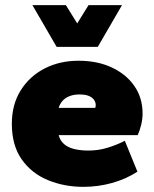

<svg xmlns="http://www.w3.org/2000/svg" viewBox="-20 -716 600 746"><path d="M304 10Q230 10 166.5 -16Q103 -42 64.5 -96.5Q26 -151 26 -235Q26 -310 60.5 -365Q95 -420 153.5 -450Q212 -480 285 -480Q358 -480 414 -454Q470 -428 502 -382Q534 -336 534 -274Q534 -254 528.5 -231Q523 -208 515 -191H208Q213 -171 227.5 -157.5Q242 -144 266.5 -137.5Q291 -131 324 -131Q362 -131 398 -142Q434 -153 465 -169L514 -49Q469 -20 415 -5Q361 10 304 10ZM208 -297H350Q351 -300 351.5 -302.5Q352 -305 352 -307Q352 -319 345 -328.5Q338 -338 324.5 -343.5Q311 -349 289 -349Q266 -349 249 -342Q232 -335 222 -323Q212 -311 208 -297ZM200 -534 106 -696H236L280 -625L324 -696H454L360 -534Z"/></svg>

Font: Gantari Black
Style: Regular
Weight: 900
Version: Version 1.000